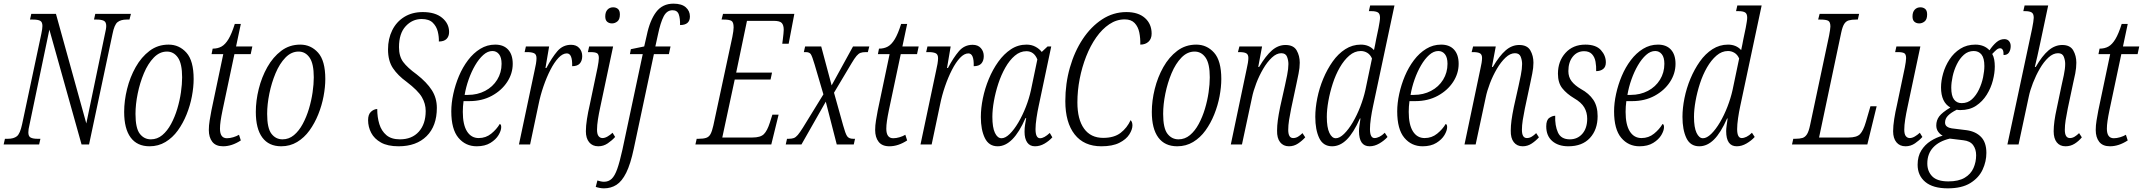

<svg xmlns="http://www.w3.org/2000/svg" viewBox="-40 -790 11719 1050"><path d="M-20 0 -13 -31H3Q35 -31 52.5 -45Q70 -59 81 -111L186 -605Q189 -620 190.5 -630Q192 -640 192 -648Q192 -670 179.5 -676.5Q167 -683 141 -683H124L131 -714H266L432 -115L534 -605Q537 -618 539 -629Q541 -640 541 -648Q541 -670 527.5 -676.5Q514 -683 490 -683H474L481 -714H676L668 -683H652Q621 -683 603 -669Q585 -655 575 -603L447 0H406L230 -628L122 -111Q118 -95 116.5 -84.5Q115 -74 115 -66Q115 -44 128 -37.5Q141 -31 165 -31H181L174 0Z M778 10Q710 10 674.5 -38Q639 -86 639 -178Q639 -239 655 -303.5Q671 -368 702 -423Q733 -478 778 -512Q823 -546 882 -546Q940 -546 979.5 -502Q1019 -458 1019 -358Q1019 -314 1009.5 -263.5Q1000 -213 980.5 -164.5Q961 -116 932.5 -76.5Q904 -37 865 -13.5Q826 10 778 10ZM785 -28Q820 -28 847.5 -51Q875 -74 895.5 -112Q916 -150 929.5 -195Q943 -240 949.5 -285Q956 -330 956 -367Q956 -442 933 -475Q910 -508 873 -508Q833 -508 801 -475Q769 -442 747 -389.5Q725 -337 713 -278Q701 -219 701 -167Q701 -89 724.5 -58.5Q748 -28 785 -28Z M1180 10Q1140 10 1121 -14.5Q1102 -39 1102 -79Q1102 -104 1106.5 -131Q1111 -158 1116 -185L1181 -494H1117L1123 -524Q1151 -524 1171.5 -535.5Q1192 -547 1209.5 -576Q1227 -605 1244 -659H1277L1251 -536H1340L1331 -494H1242L1177 -187Q1170 -153 1166.5 -129Q1163 -105 1163 -86Q1163 -34 1201 -34Q1217 -34 1235.5 -39.5Q1254 -45 1267 -53L1277 -22Q1228 10 1180 10Z M1498 10Q1430 10 1394.5 -38Q1359 -86 1359 -178Q1359 -239 1375 -303.5Q1391 -368 1422 -423Q1453 -478 1498 -512Q1543 -546 1602 -546Q1660 -546 1699.5 -502Q1739 -458 1739 -358Q1739 -314 1729.5 -263.5Q1720 -213 1700.5 -164.5Q1681 -116 1652.5 -76.5Q1624 -37 1585 -13.5Q1546 10 1498 10ZM1505 -28Q1540 -28 1567.5 -51Q1595 -74 1615.5 -112Q1636 -150 1649.5 -195Q1663 -240 1669.5 -285Q1676 -330 1676 -367Q1676 -442 1653 -475Q1630 -508 1593 -508Q1553 -508 1521 -475Q1489 -442 1467 -389.5Q1445 -337 1433 -278Q1421 -219 1421 -167Q1421 -89 1444.5 -58.5Q1468 -28 1505 -28Z M2140 10Q2080 10 2043.5 -10.5Q2007 -31 1990 -63.5Q1973 -96 1973 -133Q1973 -164 1988.5 -178.5Q2004 -193 2023 -194Q2023 -149 2034.5 -111.5Q2046 -74 2073 -51Q2100 -28 2147 -28Q2213 -28 2250.5 -70Q2288 -112 2288 -183Q2288 -223 2267 -259Q2246 -295 2183 -343Q2136 -377 2109 -417Q2082 -457 2082 -520Q2082 -578 2105 -624.5Q2128 -671 2171 -697.5Q2214 -724 2272 -724Q2340 -724 2378 -692.5Q2416 -661 2416 -615Q2416 -591 2402 -577Q2388 -563 2360 -563Q2361 -589 2354 -617.5Q2347 -646 2326.5 -666Q2306 -686 2266 -686Q2215 -686 2178.5 -646.5Q2142 -607 2142 -532Q2142 -482 2165 -451Q2188 -420 2239 -383Q2294 -340 2321.5 -297Q2349 -254 2349 -200Q2349 -101 2293 -45.5Q2237 10 2140 10Z M2567 10Q2506 10 2467 -36.5Q2428 -83 2428 -181Q2428 -226 2439 -276.5Q2450 -327 2470 -374.5Q2490 -422 2519.5 -461Q2549 -500 2586.5 -523Q2624 -546 2668 -546Q2714 -546 2739 -518.5Q2764 -491 2764 -441Q2764 -388 2733.5 -341.5Q2703 -295 2649.5 -266Q2596 -237 2527 -237H2495Q2493 -225 2492 -207.5Q2491 -190 2491 -178Q2491 -108 2514 -71.5Q2537 -35 2578 -35Q2617 -35 2646.5 -59Q2676 -83 2693 -112Q2701 -110 2701 -95Q2701 -76 2686.5 -51.5Q2672 -27 2642 -8.5Q2612 10 2567 10ZM2519 -271Q2571 -271 2613 -293Q2655 -315 2679 -354Q2703 -393 2703 -441Q2703 -476 2689 -493.5Q2675 -511 2653 -511Q2627 -511 2603 -489.5Q2579 -468 2558.5 -433Q2538 -398 2523 -355.5Q2508 -313 2501 -271Z M2883 -402Q2888 -423 2891 -441Q2894 -459 2894 -472Q2894 -493 2880.5 -499Q2867 -505 2844 -505H2829L2836 -536H2963L2943 -418H2948Q2978 -475 3008 -510Q3038 -545 3083 -545Q3112 -545 3128 -527Q3144 -509 3144 -483Q3144 -458 3131 -443Q3118 -428 3089 -428Q3091 -498 3060 -498Q3037 -498 3014 -473.5Q2991 -449 2970 -408Q2949 -367 2932 -317.5Q2915 -268 2905 -218L2859 0H2798Z M3307 -662Q3291 -662 3280.5 -671Q3270 -680 3270 -700Q3270 -724 3282 -737Q3294 -750 3313 -750Q3329 -750 3339.5 -741Q3350 -732 3350 -711Q3350 -684 3336.5 -673Q3323 -662 3307 -662ZM3232 10Q3200 10 3182 -12Q3164 -34 3164 -72Q3164 -101 3170 -139.5Q3176 -178 3185 -216L3228 -421Q3231 -436 3233 -450.5Q3235 -465 3235 -472Q3235 -493 3225 -499Q3215 -505 3190 -505H3175L3182 -536H3313L3242 -201Q3235 -169 3230 -137Q3225 -105 3225 -81Q3225 -56 3233.5 -45.5Q3242 -35 3255 -35Q3268 -35 3282.5 -43.5Q3297 -52 3310 -64L3324 -41Q3307 -22 3283.5 -6Q3260 10 3232 10Z M3263 240Q3251 240 3238.5 237.5Q3226 235 3218 232L3227 197Q3233 199 3243.5 201.5Q3254 204 3263 204Q3288 204 3305 188Q3322 172 3335.5 134Q3349 96 3364 28L3475 -494H3405L3410 -521L3483 -536L3497 -597Q3514 -679 3548.5 -724.5Q3583 -770 3643 -770Q3688 -770 3710.5 -750Q3733 -730 3733 -700Q3733 -653 3679 -653Q3680 -689 3672 -711.5Q3664 -734 3638 -734Q3607 -734 3589.5 -700.5Q3572 -667 3558 -600L3544 -536H3627L3618 -494H3536L3426 23Q3408 108 3384.5 155Q3361 202 3331 221Q3301 240 3263 240Z M3763 0 3770 -31H3780Q3806 -31 3821.5 -36Q3837 -41 3845.5 -56.5Q3854 -72 3861 -103L3965 -588Q3972 -623 3972 -640Q3972 -669 3960 -676Q3948 -683 3918 -683H3906L3914 -714H4304L4273 -551H4238Q4239 -558 4241 -574Q4243 -590 4244.5 -605Q4246 -620 4246 -627Q4246 -652 4235.5 -664Q4225 -676 4191 -676H4045L3986 -393H4182L4174 -355H3978L3910 -38H4075Q4119 -38 4137.5 -56.5Q4156 -75 4170 -119L4184 -163H4218L4178 0Z M4257 0 4264 -31H4273Q4290 -31 4301 -35Q4312 -39 4323 -52Q4334 -65 4351 -92L4463 -274L4415 -437Q4402 -481 4394.5 -493Q4387 -505 4367 -505H4356L4363 -536H4451L4508 -323L4625 -536H4714L4706 -505H4695Q4677 -505 4666 -501Q4655 -497 4644 -484Q4633 -471 4617 -444L4521 -283L4571 -104Q4583 -60 4592.5 -45.5Q4602 -31 4626 -31H4636L4629 0H4536L4476 -234L4343 0Z M4824 10Q4784 10 4765 -14.5Q4746 -39 4746 -79Q4746 -104 4750.5 -131Q4755 -158 4760 -185L4825 -494H4761L4767 -524Q4795 -524 4815.5 -535.5Q4836 -547 4853.5 -576Q4871 -605 4888 -659H4921L4895 -536H4984L4975 -494H4886L4821 -187Q4814 -153 4810.5 -129Q4807 -105 4807 -86Q4807 -34 4845 -34Q4861 -34 4879.5 -39.5Q4898 -45 4911 -53L4921 -22Q4872 10 4824 10Z M5079 -402Q5084 -423 5087 -441Q5090 -459 5090 -472Q5090 -493 5076.5 -499Q5063 -505 5040 -505H5025L5032 -536H5159L5139 -418H5144Q5174 -475 5204 -510Q5234 -545 5279 -545Q5308 -545 5324 -527Q5340 -509 5340 -483Q5340 -458 5327 -443Q5314 -428 5285 -428Q5287 -498 5256 -498Q5233 -498 5210 -473.5Q5187 -449 5166 -408Q5145 -367 5128 -317.5Q5111 -268 5101 -218L5055 0H4994Z M5416 10Q5368 10 5346 -35Q5324 -80 5324 -150Q5324 -198 5335 -252Q5346 -306 5367.5 -358Q5389 -410 5419.5 -452.5Q5450 -495 5488.5 -520.5Q5527 -546 5574 -546Q5601 -546 5622.5 -534.5Q5644 -523 5657 -506L5689 -536H5709L5640 -209Q5634 -182 5628.5 -145.5Q5623 -109 5623 -84Q5623 -34 5648 -34Q5670 -34 5701 -63L5715 -39Q5697 -19 5672 -4.5Q5647 10 5620 10Q5592 10 5577.5 -11Q5563 -32 5563 -69Q5563 -91 5566 -109Q5569 -127 5572 -144H5568Q5501 10 5416 10ZM5437 -34Q5458 -34 5482 -57.5Q5506 -81 5529 -120Q5552 -159 5570 -205Q5588 -251 5598 -297L5633 -465Q5615 -510 5573 -510Q5539 -510 5510 -485.5Q5481 -461 5458 -420.5Q5435 -380 5419.5 -332.5Q5404 -285 5395.5 -237.5Q5387 -190 5387 -151Q5387 -93 5401 -63.5Q5415 -34 5437 -34Z M5983 10Q5888 10 5837 -55Q5786 -120 5786 -237Q5786 -333 5811 -420.5Q5836 -508 5881 -576Q5926 -644 5987 -684Q6048 -724 6120 -724Q6185 -724 6221.5 -691.5Q6258 -659 6258 -606Q6258 -578 6241 -562Q6224 -546 6196 -546Q6197 -581 6190.5 -612.5Q6184 -644 6165 -664Q6146 -684 6111 -684Q6066 -684 6026.5 -657.5Q5987 -631 5955 -585.5Q5923 -540 5900 -481.5Q5877 -423 5864.5 -358.5Q5852 -294 5852 -230Q5852 -137 5888.5 -86.5Q5925 -36 5993 -36Q6053 -36 6088.5 -63.5Q6124 -91 6143 -133Q6153 -123 6153 -104Q6153 -82 6136 -55Q6119 -28 6081.5 -9Q6044 10 5983 10Z M6398 10Q6330 10 6294.5 -38Q6259 -86 6259 -178Q6259 -239 6275 -303.5Q6291 -368 6322 -423Q6353 -478 6398 -512Q6443 -546 6502 -546Q6560 -546 6599.5 -502Q6639 -458 6639 -358Q6639 -314 6629.5 -263.5Q6620 -213 6600.5 -164.5Q6581 -116 6552.5 -76.5Q6524 -37 6485 -13.5Q6446 10 6398 10ZM6405 -28Q6440 -28 6467.5 -51Q6495 -74 6515.5 -112Q6536 -150 6549.5 -195Q6563 -240 6569.5 -285Q6576 -330 6576 -367Q6576 -442 6553 -475Q6530 -508 6493 -508Q6453 -508 6421 -475Q6389 -442 6367 -389.5Q6345 -337 6333 -278Q6321 -219 6321 -167Q6321 -89 6344.5 -58.5Q6368 -28 6405 -28Z M7009 10Q6978 10 6960.5 -12.5Q6943 -35 6944 -76Q6944 -102 6948 -132Q6952 -162 6961 -206L6987 -322Q6992 -344 6999 -379Q7006 -414 7006 -440Q7006 -460 6998.5 -479.5Q6991 -499 6967 -499Q6941 -499 6915.5 -475Q6890 -451 6868 -413.5Q6846 -376 6830 -334Q6814 -292 6807 -257L6752 0H6691L6778 -414Q6782 -430 6784.5 -446.5Q6787 -463 6787 -473Q6787 -492 6775.5 -498.5Q6764 -505 6739 -505H6730L6738 -536H6862L6841 -424H6846Q6882 -485 6916 -514.5Q6950 -544 6990 -544Q7034 -544 7051 -514.5Q7068 -485 7068 -447Q7068 -419 7061.5 -387.5Q7055 -356 7050 -332L7021 -196Q7014 -162 7009.5 -133Q7005 -104 7005 -80Q7005 -35 7032 -35Q7046 -35 7058.5 -42.5Q7071 -50 7083 -62L7098 -39Q7081 -20 7058.5 -5Q7036 10 7009 10Z M7245 10Q7196 10 7174.5 -35Q7153 -80 7153 -151Q7153 -199 7164 -253.5Q7175 -308 7196.5 -359.5Q7218 -411 7248 -453.5Q7278 -496 7317 -521Q7356 -546 7402 -546Q7447 -546 7474 -516Q7477 -530 7480.5 -547Q7484 -564 7486 -576L7499 -638Q7502 -654 7504.5 -669.5Q7507 -685 7507 -693Q7507 -715 7495.5 -722Q7484 -729 7460 -729H7446L7453 -760H7586L7469 -210Q7462 -178 7457 -143.5Q7452 -109 7452 -84Q7452 -35 7477 -35Q7489 -35 7503.5 -42Q7518 -49 7533 -64L7548 -41Q7530 -21 7503.5 -5.5Q7477 10 7450 10Q7392 10 7392 -73Q7392 -85 7394.5 -103.5Q7397 -122 7400 -142H7397Q7362 -63 7325 -26.5Q7288 10 7245 10ZM7265 -34Q7286 -34 7310.5 -58Q7335 -82 7358 -121Q7381 -160 7399 -206.5Q7417 -253 7427 -298L7463 -470Q7454 -491 7437.5 -501Q7421 -511 7402 -511Q7368 -511 7339 -486Q7310 -461 7287 -421Q7264 -381 7248.5 -333Q7233 -285 7224.5 -237.5Q7216 -190 7216 -151Q7216 -93 7230 -63.5Q7244 -34 7265 -34Z M7740 10Q7679 10 7640 -36.5Q7601 -83 7601 -181Q7601 -226 7612 -276.5Q7623 -327 7643 -374.5Q7663 -422 7692.5 -461Q7722 -500 7759.5 -523Q7797 -546 7841 -546Q7887 -546 7912 -518.5Q7937 -491 7937 -441Q7937 -388 7906.5 -341.5Q7876 -295 7822.5 -266Q7769 -237 7700 -237H7668Q7666 -225 7665 -207.5Q7664 -190 7664 -178Q7664 -108 7687 -71.5Q7710 -35 7751 -35Q7790 -35 7819.5 -59Q7849 -83 7866 -112Q7874 -110 7874 -95Q7874 -76 7859.5 -51.5Q7845 -27 7815 -8.5Q7785 10 7740 10ZM7692 -271Q7744 -271 7786 -293Q7828 -315 7852 -354Q7876 -393 7876 -441Q7876 -476 7862 -493.5Q7848 -511 7826 -511Q7800 -511 7776 -489.5Q7752 -468 7731.5 -433Q7711 -398 7696 -355.5Q7681 -313 7674 -271Z M8287 10Q8256 10 8238.5 -12.5Q8221 -35 8222 -76Q8222 -102 8226 -132Q8230 -162 8239 -206L8265 -322Q8270 -344 8277 -379Q8284 -414 8284 -440Q8284 -460 8276.5 -479.5Q8269 -499 8245 -499Q8219 -499 8193.5 -475Q8168 -451 8146 -413.5Q8124 -376 8108 -334Q8092 -292 8085 -257L8030 0H7969L8056 -414Q8060 -430 8062.5 -446.5Q8065 -463 8065 -473Q8065 -492 8053.5 -498.5Q8042 -505 8017 -505H8008L8016 -536H8140L8119 -424H8124Q8160 -485 8194 -514.5Q8228 -544 8268 -544Q8312 -544 8329 -514.5Q8346 -485 8346 -447Q8346 -419 8339.5 -387.5Q8333 -356 8328 -332L8299 -196Q8292 -162 8287.5 -133Q8283 -104 8283 -80Q8283 -35 8310 -35Q8324 -35 8336.5 -42.5Q8349 -50 8361 -62L8376 -39Q8359 -20 8336.5 -5Q8314 10 8287 10Z M8537 10Q8482 10 8449 -18.5Q8416 -47 8416 -99Q8416 -134 8433 -145.5Q8450 -157 8465 -157Q8463 -103 8480 -65.5Q8497 -28 8545 -28Q8587 -28 8613.5 -58.5Q8640 -89 8640 -141Q8640 -175 8624 -202.5Q8608 -230 8568 -253Q8528 -277 8504 -307Q8480 -337 8480 -387Q8480 -455 8521 -500.5Q8562 -546 8630 -546Q8688 -546 8715 -516Q8742 -486 8742 -449Q8742 -424 8727 -412.5Q8712 -401 8689 -401Q8690 -427 8685.5 -452.5Q8681 -478 8666 -494Q8651 -510 8623 -510Q8585 -510 8561 -480Q8537 -450 8537 -401Q8537 -369 8554.5 -346Q8572 -323 8606 -303Q8650 -279 8673.5 -244Q8697 -209 8697 -155Q8697 -81 8655 -35.5Q8613 10 8537 10Z M8926 10Q8865 10 8826 -36.5Q8787 -83 8787 -181Q8787 -226 8798 -276.5Q8809 -327 8829 -374.5Q8849 -422 8878.5 -461Q8908 -500 8945.5 -523Q8983 -546 9027 -546Q9073 -546 9098 -518.5Q9123 -491 9123 -441Q9123 -388 9092.5 -341.5Q9062 -295 9008.5 -266Q8955 -237 8886 -237H8854Q8852 -225 8851 -207.5Q8850 -190 8850 -178Q8850 -108 8873 -71.5Q8896 -35 8937 -35Q8976 -35 9005.5 -59Q9035 -83 9052 -112Q9060 -110 9060 -95Q9060 -76 9045.5 -51.5Q9031 -27 9001 -8.5Q8971 10 8926 10ZM8878 -271Q8930 -271 8972 -293Q9014 -315 9038 -354Q9062 -393 9062 -441Q9062 -476 9048 -493.5Q9034 -511 9012 -511Q8986 -511 8962 -489.5Q8938 -468 8917.5 -433Q8897 -398 8882 -355.5Q8867 -313 8860 -271Z M9253 10Q9204 10 9182.5 -35Q9161 -80 9161 -151Q9161 -199 9172 -253.5Q9183 -308 9204.5 -359.5Q9226 -411 9256 -453.5Q9286 -496 9325 -521Q9364 -546 9410 -546Q9455 -546 9482 -516Q9485 -530 9488.5 -547Q9492 -564 9494 -576L9507 -638Q9510 -654 9512.5 -669.5Q9515 -685 9515 -693Q9515 -715 9503.5 -722Q9492 -729 9468 -729H9454L9461 -760H9594L9477 -210Q9470 -178 9465 -143.5Q9460 -109 9460 -84Q9460 -35 9485 -35Q9497 -35 9511.5 -42Q9526 -49 9541 -64L9556 -41Q9538 -21 9511.5 -5.5Q9485 10 9458 10Q9400 10 9400 -73Q9400 -85 9402.5 -103.5Q9405 -122 9408 -142H9405Q9370 -63 9333 -26.5Q9296 10 9253 10ZM9273 -34Q9294 -34 9318.5 -58Q9343 -82 9366 -121Q9389 -160 9407 -206.5Q9425 -253 9435 -298L9471 -470Q9462 -491 9445.5 -501Q9429 -511 9410 -511Q9376 -511 9347 -486Q9318 -461 9295 -421Q9272 -381 9256.5 -333Q9241 -285 9232.5 -237.5Q9224 -190 9224 -151Q9224 -93 9238 -63.5Q9252 -34 9273 -34Z M9760 0 9767 -31H9777Q9802 -31 9817 -35.5Q9832 -40 9842 -56Q9852 -72 9859 -106L9963 -596Q9966 -613 9968 -625.5Q9970 -638 9970 -645Q9970 -670 9958 -676.5Q9946 -683 9915 -683H9903L9911 -714H10127L10120 -683H10110Q10086 -683 10070.5 -678.5Q10055 -674 10045.5 -659Q10036 -644 10029 -611L9908 -38H10069Q10114 -38 10132 -56.5Q10150 -75 10164 -123L10189 -209H10223L10172 0Z M10456 -662Q10440 -662 10429.5 -671Q10419 -680 10419 -700Q10419 -724 10431 -737Q10443 -750 10462 -750Q10478 -750 10488.5 -741Q10499 -732 10499 -711Q10499 -684 10485.5 -673Q10472 -662 10456 -662ZM10381 10Q10349 10 10331 -12Q10313 -34 10313 -72Q10313 -101 10319 -139.5Q10325 -178 10334 -216L10377 -421Q10380 -436 10382 -450.5Q10384 -465 10384 -472Q10384 -493 10374 -499Q10364 -505 10339 -505H10324L10331 -536H10462L10391 -201Q10384 -169 10379 -137Q10374 -105 10374 -81Q10374 -56 10382.5 -45.5Q10391 -35 10404 -35Q10417 -35 10431.5 -43.5Q10446 -52 10459 -64L10473 -41Q10456 -22 10432.5 -6Q10409 10 10381 10Z M10612 240Q10531 240 10489 205Q10447 170 10447 111Q10447 65 10467 33Q10487 1 10518.5 -19Q10550 -39 10584 -48Q10570 -55 10559.5 -69.5Q10549 -84 10549 -104Q10549 -132 10565 -153.5Q10581 -175 10626 -202Q10575 -231 10575 -312Q10575 -348 10586.5 -388.5Q10598 -429 10621.5 -465Q10645 -501 10680.5 -523.5Q10716 -546 10763 -546Q10786 -546 10805.5 -538.5Q10825 -531 10840 -515Q10859 -543 10878.5 -559.5Q10898 -576 10921 -576Q10938 -576 10947 -565Q10956 -554 10956 -538Q10956 -518 10947 -503.5Q10938 -489 10917 -489Q10918 -526 10898 -526Q10888 -526 10878 -517.5Q10868 -509 10855 -495Q10863 -481 10866 -463.5Q10869 -446 10869 -426Q10869 -391 10858.5 -350Q10848 -309 10825 -272Q10802 -235 10766.5 -211.5Q10731 -188 10680 -188Q10675 -188 10670 -188.5Q10665 -189 10661 -190Q10629 -174 10613 -157.5Q10597 -141 10597 -120Q10597 -105 10608 -97.5Q10619 -90 10634 -88L10715 -78Q10765 -71 10794 -41Q10823 -11 10823 46Q10823 93 10802.5 137.5Q10782 182 10735.5 211Q10689 240 10612 240ZM10688 -226Q10721 -226 10744 -247Q10767 -268 10782.5 -300.5Q10798 -333 10805 -367.5Q10812 -402 10812 -429Q10812 -472 10796.5 -491.5Q10781 -511 10754 -511Q10723 -511 10700 -490.5Q10677 -470 10661.5 -438.5Q10646 -407 10638.5 -372.5Q10631 -338 10631 -310Q10631 -266 10646 -246Q10661 -226 10688 -226ZM10615 202Q10671 202 10704.5 182Q10738 162 10752.5 129Q10767 96 10767 59Q10767 26 10750.5 3.5Q10734 -19 10697 -23L10623 -32Q10564 -18 10532 16.5Q10500 51 10500 104Q10500 147 10527 174.5Q10554 202 10615 202Z M11256 10Q11225 10 11208 -11.5Q11191 -33 11191 -72Q11191 -122 11208 -198L11234 -322Q11239 -344 11246.5 -379Q11254 -414 11254 -441Q11254 -460 11246.5 -479.5Q11239 -499 11215 -499Q11188 -499 11162.5 -475.5Q11137 -452 11115.5 -415Q11094 -378 11078 -337Q11062 -296 11055 -262L10999 0H10938L11073 -633Q11077 -653 11079.5 -669.5Q11082 -686 11082 -693Q11082 -715 11070.5 -722Q11059 -729 11035 -729H11025L11032 -760H11161L11118 -557Q11110 -517 11102 -483.5Q11094 -450 11088 -424H11093Q11128 -485 11163 -514.5Q11198 -544 11238 -544Q11281 -544 11298 -514.5Q11315 -485 11315 -447Q11315 -419 11309 -388Q11303 -357 11297 -333L11268 -196Q11261 -162 11256.5 -133Q11252 -104 11252 -80Q11252 -35 11280 -35Q11293 -35 11305.5 -42.5Q11318 -50 11330 -62L11345 -39Q11328 -18 11305.5 -4Q11283 10 11256 10Z M11499 10Q11459 10 11440 -14.5Q11421 -39 11421 -79Q11421 -104 11425.5 -131Q11430 -158 11435 -185L11500 -494H11436L11442 -524Q11470 -524 11490.5 -535.5Q11511 -547 11528.5 -576Q11546 -605 11563 -659H11596L11570 -536H11659L11650 -494H11561L11496 -187Q11489 -153 11485.5 -129Q11482 -105 11482 -86Q11482 -34 11520 -34Q11536 -34 11554.5 -39.5Q11573 -45 11586 -53L11596 -22Q11547 10 11499 10Z"/></svg>

Font: Noto Serif ExtraCondensed Light
Style: Italic
Weight: 300
Width: 2
Italic angle: -12°
Designer: Monotype Design Team
Foundry: Monotype Imaging Inc.
Version: Version 2.014; ttfautohint (v1.8.4.7-5d5b)